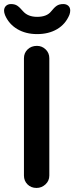

<svg xmlns="http://www.w3.org/2000/svg" viewBox="-43 -926 366 946"><path d="M137 0Q110 0 92.5 -17.5Q75 -35 75 -61V-639Q75 -665 93 -682.5Q111 -700 139 -700Q164 -700 182 -682.5Q200 -665 200 -639V-61Q200 -35 181 -17.5Q162 0 137 0ZM-18 -851Q-23 -864 -23 -873Q-23 -888 -13.5 -897Q-4 -906 11 -906Q30 -906 42 -898Q54 -890 71 -870Q95 -843 140 -843Q188 -843 209 -870Q224 -889 236.5 -897.5Q249 -906 269 -906Q284 -906 293.5 -897.5Q303 -889 303 -874Q303 -864 299 -853Q280 -807 238.5 -782.5Q197 -758 140 -758Q84 -758 42.5 -782.5Q1 -807 -18 -851Z"/></svg>

Font: Quicksand
Style: Bold
Weight: 700
Version: Version 3.000